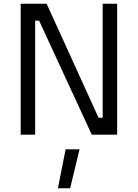

<svg xmlns="http://www.w3.org/2000/svg" viewBox="-20 -716 733 1021"><path d="M90 0V-696H228L504 -90H526V-696H603V0H468L188 -606H167V0ZM288 285 329 78H403L353 285Z"/></svg>

Font: TitilliumText22L Rg
Style: Regular
Weight: 400
Designer: Campivisivi
Foundry: Campivisivi
Version: 1.000